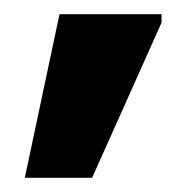

<svg xmlns="http://www.w3.org/2000/svg" viewBox="-20 -178 258 271"><path d="M110 73H15L64 -158H208V-146Z"/></svg>

Font: Phudu
Style: Bold
Weight: 700
Version: Version 1.005;gftools[0.9.23]